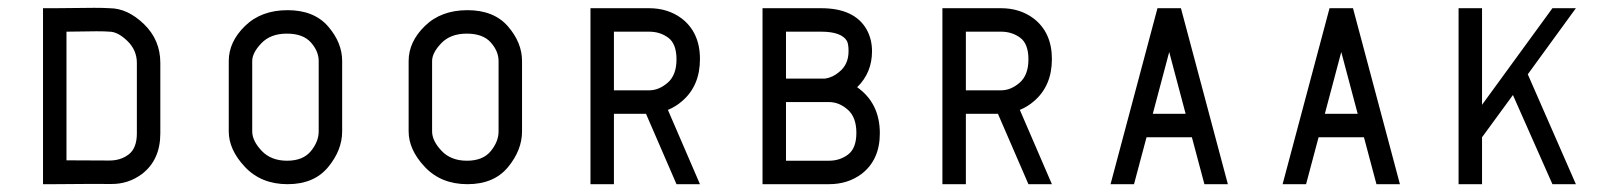

<svg xmlns="http://www.w3.org/2000/svg" viewBox="-20 -471 4120 491"><path d="M260 -390Q250 -391 227 -391Q204 -391 150 -390V-61Q228 -61 258 -60.5Q288 -60 309 -76Q330 -92 330 -130V-310Q330 -343 305.5 -366.5Q281 -390 260 -390ZM221 -451Q246 -451 260 -450Q306 -450 348 -409.5Q390 -369 390 -310V-130Q390 -62 343 -26Q308 0 264.5 -0.5Q221 -1 120 0H90V-450H120Z M795 -315Q795 -340 775 -362.5Q755 -385 713.5 -385Q672 -385 648.5 -360.5Q625 -336 625 -315V-135Q625 -111 649 -85.5Q673 -60 714 -60Q755 -60 775 -84.5Q795 -109 795 -135ZM855 -315V-135Q855 -87 819 -43.5Q783 0 715.5 0Q648 0 606.5 -44Q565 -88 565 -135V-315Q565 -364 606.5 -404.5Q648 -445 715.5 -445Q783 -445 819 -403.5Q855 -362 855 -315Z M1255 -315Q1255 -340 1235 -362.5Q1215 -385 1173.5 -385Q1132 -385 1108.5 -360.5Q1085 -336 1085 -315V-135Q1085 -111 1109 -85.5Q1133 -60 1174 -60Q1215 -60 1235 -84.5Q1255 -109 1255 -135ZM1315 -315V-135Q1315 -87 1279 -43.5Q1243 0 1175.5 0Q1108 0 1066.5 -44Q1025 -88 1025 -135V-315Q1025 -364 1066.5 -404.5Q1108 -445 1175.5 -445Q1243 -445 1279 -403.5Q1315 -362 1315 -315Z M1550 -390V-240H1640Q1665 -240 1687.5 -259.5Q1710 -279 1710 -319Q1710 -359 1689 -374.5Q1668 -390 1640 -390ZM1490 -450H1640Q1688 -450 1723 -424Q1770 -388 1770 -320Q1770 -252 1725 -213Q1708 -198 1688 -190L1770 0H1710L1632 -180H1550V0H1490Z M2100 -210H1990V-60H2100Q2128 -60 2149 -76Q2170 -92 2170 -131.5Q2170 -171 2148 -190.5Q2126 -210 2100 -210ZM1990 -390V-270H2090Q2110 -273 2126 -287Q2150 -306 2150 -340Q2150 -358 2146 -366Q2132 -390 2080 -390ZM2172 -248Q2230 -207 2230 -130Q2230 -62 2183 -26Q2148 0 2100 0H1930V-450H2080Q2165 -450 2196 -396Q2210 -371 2210 -340Q2210 -285 2172 -248Z M2450 -390V-240H2540Q2565 -240 2587.5 -259.5Q2610 -279 2610 -319Q2610 -359 2589 -374.5Q2568 -390 2540 -390ZM2390 -450H2540Q2588 -450 2623 -424Q2670 -388 2670 -320Q2670 -252 2625 -213Q2608 -198 2588 -190L2670 0H2610L2532 -180H2450V0H2390Z M2970 -338 2928 -180H3012ZM2940 -450H3000L3120 0H3060L3028 -120H2912L2880 0H2820Z M3410 -338 3368 -180H3452ZM3380 -450H3440L3560 0H3500L3468 -120H3352L3320 0H3260Z M3710 -450H3770V-203L3950 -450H4010L3887 -281L4010 0H3950L3849 -228L3770 -120V0H3710Z"/></svg>

Font: SOV_Station
Style: Book
Weight: 400
Version: Version 1.00